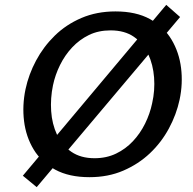

<svg xmlns="http://www.w3.org/2000/svg" viewBox="-20 -717 793 790"><path d="M131 53 74 6 664 -697 721 -647ZM348 12Q264 12 207 -19Q150 -50 118.5 -102Q87 -154 79 -218.5Q71 -283 85 -350Q98 -411 128.5 -468Q159 -525 205.5 -570.5Q252 -616 315 -643Q378 -670 455 -670Q540 -670 597 -638.5Q654 -607 685.5 -554.5Q717 -502 725 -437.5Q733 -373 719 -307Q706 -246 675 -188.5Q644 -131 597 -86.5Q550 -42 487.5 -15Q425 12 348 12ZM369 -66Q418 -66 457.5 -85Q497 -104 527 -136Q557 -168 577 -208.5Q597 -249 606 -292Q618 -345 614 -398Q610 -451 589.5 -495Q569 -539 531 -565.5Q493 -592 435 -592Q385 -592 346 -573Q307 -554 277 -522Q247 -490 227 -449.5Q207 -409 198 -366Q187 -313 190.5 -260Q194 -207 214.5 -163Q235 -119 273.5 -92.5Q312 -66 369 -66Z"/></svg>

Font: Ysabeau SemiBold
Style: Italic
Weight: 600
Italic angle: -12°
Designer: Christian Thalmann (Catharsis Fonts)
Version: Version 2.002